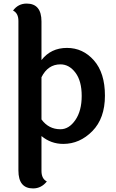

<svg xmlns="http://www.w3.org/2000/svg" viewBox="-20 -795 651 1074"><path d="M318 -72Q366 -72 401.5 -123.5Q437 -175 437 -258.5Q437 -342 402 -388.5Q367 -435 318 -435Q248 -435 212 -363V-127Q252 -72 318 -72ZM212 -675V-459Q265 -527 354.5 -527Q444 -527 505.5 -457Q567 -387 567 -260Q567 -133 496.5 -61.5Q426 10 334 10Q265 10 212 -34V161Q212 205 242 220Q211 259 165 259Q83 259 83 159V-678Q83 -721 53 -736Q82 -775 129 -775Q212 -775 212 -675Z"/></svg>

Font: Laila SemiBold
Style: Regular
Weight: 600
Designer: Hitesh Malaviya
Foundry: Indian Type Foundry
Version: Version 1.302;PS 1.0;hotconv 1.0.78;makeotf.lib2.5.61930; tt